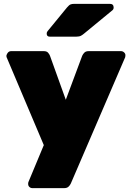

<svg xmlns="http://www.w3.org/2000/svg" viewBox="-20 -785 676 995"><path d="M148 190Q139 190 132.5 184Q126 178 126 169Q126 167 126 164.5Q126 162 127 159L207 -33L14 -489Q13 -492 13 -496Q15 -506 21.5 -513Q28 -520 38 -520H207Q222 -520 229 -512Q236 -504 239 -496L321 -268L406 -496Q410 -505 417.5 -512.5Q425 -520 440 -520H607Q616 -520 623 -513.5Q630 -507 630 -499Q630 -493 629 -489L347 166Q343 175 335 182.5Q327 190 312 190ZM238 -595Q222 -595 222 -611Q222 -619 227 -624L327 -746Q338 -759 345.5 -762Q353 -765 364 -765H550Q569 -765 569 -745Q569 -738 564 -733L417 -612Q409 -605 400 -600Q391 -595 375 -595Z"/></svg>

Font: Rubik Black
Style: Regular
Weight: 900
Designer: Hubert and Fischer
Foundry: Hubert and Fischer
Version: Version 2.300;gftools[0.9.30]